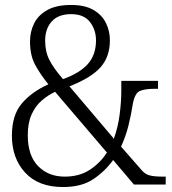

<svg xmlns="http://www.w3.org/2000/svg" viewBox="-20 -744 695 774"><path d="M234 10Q135 10 81.5 -48Q28 -106 28 -197Q28 -280 68 -327Q108 -374 175 -404Q142 -445 121.5 -483Q101 -521 101 -577Q101 -617 118 -650.5Q135 -684 171.5 -704Q208 -724 267 -724Q322 -724 356.5 -704Q391 -684 407 -651.5Q423 -619 423 -582Q423 -515 385 -472.5Q347 -430 260 -396L439 -185Q456 -232 462.5 -283.5Q469 -335 469 -377V-418H617V-386H602Q564 -386 543.5 -377Q523 -368 515 -323Q509 -283 498 -238.5Q487 -194 468 -153L552 -57Q565 -42 583 -37Q601 -32 638 -32H648V0H520L436 -99Q404 -54 356.5 -22Q309 10 234 10ZM234 -425Q303 -450 335 -487Q367 -524 367 -581Q367 -624 342.5 -655.5Q318 -687 267 -687Q215 -687 188.5 -657.5Q162 -628 162 -580Q162 -536 179 -502.5Q196 -469 234 -425ZM241 -32Q300 -32 342 -59.5Q384 -87 411 -129L202 -374Q173 -360 148 -338.5Q123 -317 107.5 -283Q92 -249 92 -199Q92 -117 133.5 -74.5Q175 -32 241 -32Z"/></svg>

Font: Noto Serif Armenian SemiCondensed Light
Style: Regular
Weight: 300
Width: 4
Designer: Monotype Design Team
Foundry: Monotype Imaging Inc.
Version: Version 2.008; ttfautohint (v1.8.4.7-5d5b)